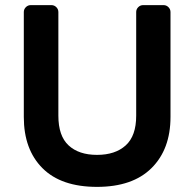

<svg xmlns="http://www.w3.org/2000/svg" viewBox="-20 -720 759 750"><path d="M638 -692C632.7 -697.3 626.3 -700 619 -700H539C531.7 -700 525.3 -697.3 520 -692C514.7 -686.7 512 -680.3 512 -673V-268C512 -215.3 498.3 -176.7 471 -152C443.7 -127.3 406.3 -115 359 -115C311.7 -115 274.7 -127.3 248 -152C221.3 -176.7 208 -215.3 208 -268V-673C208 -680.3 205.3 -686.7 200 -692C194.7 -697.3 188.3 -700 181 -700H100C92.7 -700 86.3 -697.3 81 -692C75.7 -686.7 73 -680.3 73 -673V-263C73 -178.3 97.3 -111.7 146 -63C194.7 -14.3 265.7 10 359 10C451.7 10 522.7 -14.5 572 -63.5C621.3 -112.5 646 -179 646 -263V-673C646 -680.3 643.3 -686.7 638 -692Z"/></svg>

Font: Rubik
Style: Regular
Weight: 500
Designer: Hubert & Fischer
Foundry: Hubert & Fischer
Version: Version 1.100